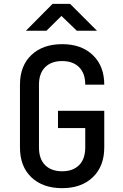

<svg xmlns="http://www.w3.org/2000/svg" viewBox="-20 -970 640 1000"><path d="M304 10Q203 10 143.5 -46.5Q84 -103 84 -202V-529Q84 -627 143.5 -683.5Q203 -740 304 -740Q404 -740 463.5 -683Q523 -626 523 -529H424Q424 -588 392 -620Q360 -652 304 -652Q247 -652 215 -620Q183 -588 183 -529V-202Q183 -142 215 -110Q247 -78 304 -78Q360 -78 392 -110Q424 -142 424 -202V-303H282V-393H523V-202Q523 -104 463.5 -47Q404 10 304 10ZM115 -810 254 -950H345L485 -810H380L300 -887L222 -810Z"/></svg>

Font: Tiny Medium
Style: Regular
Weight: 500
Monospace: yes
Designer: Philipp Nurullin, Konstantin Bulenkov
Foundry: JetBrains
Version: Version 2.251; ttfautohint (v1.8.4.7-5d5b)